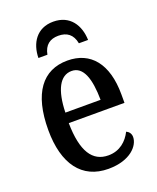

<svg xmlns="http://www.w3.org/2000/svg" viewBox="-141 -830 754 923"><g transform="rotate(-20 236.5 -368.0)"><path d="M118 -606H164C173 -654 202 -674 244 -674C287 -674 316 -654 325 -606H372C370 -681 330 -746 244 -746C159 -746 119 -681 118 -606ZM253 10C366 10 416 -50 416 -94C416 -112 405 -124 393 -129C372 -87 334 -51 275 -51C194 -51 150 -116 148 -262H433V-305C433 -463 362 -547 244 -547C117 -547 44 -452 44 -264C44 -90 118 10 253 10ZM330 -315H150C153 -429 186 -493 246 -493C306 -493 329 -422 330 -315Z"/></g></svg>

Font: Noto Serif Condensed Medium
Style: Regular
Weight: 500
Width: 3
Designer: Monotype Design Team
Foundry: Monotype Imaging Inc.
Version: Version 2.015